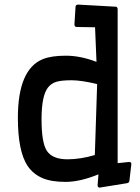

<svg xmlns="http://www.w3.org/2000/svg" viewBox="-20 -811 623 855"><path d="M321.3 -690.9Q311.5 -690.9 311.5 -702.6L316.4 -780.8Q317.4 -790.5 327.6 -790.5L495.1 -781.2Q503.9 -780.3 503.9 -770V-84.5L555.2 -89.8Q564.9 -89.8 564.9 -80.6L556.2 -4.9Q554.7 3.4 544.9 4.9L423.8 24.4Q414.6 24.4 414.6 13.7L418.5 -34.7Q336.4 -1 271.7 -1Q207 -1 167.5 -18.6Q127.9 -36.1 103.5 -71.3Q59.6 -136.2 59.6 -286.1Q59.6 -502.9 171.4 -547.9Q209 -563 273.4 -563Q337.9 -563 409.7 -535.6L403.3 -689.5ZM412.6 -436.5Q342.8 -453.6 298.6 -453.6Q254.4 -453.6 231.2 -446.8Q208 -439.9 193.4 -420.9Q165 -384.3 165 -280.8Q165 -177.7 187.5 -141.1Q211.9 -101.6 280.8 -101.6Q337.4 -101.6 402.3 -120.6Z"/></svg>

Font: Wellfleet
Style: Regular
Weight: 400
Designer: Riccardo De Franceschi
Foundry: Riccardo De Franceschi
Version: Version 1.002